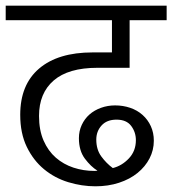

<svg xmlns="http://www.w3.org/2000/svg" viewBox="-30 -650 605 674"><path d="M305 4Q257 4 209.5 -10.5Q162 -25 124.5 -56Q87 -87 64 -134.5Q41 -182 41 -247Q41 -353 107.5 -409.5Q174 -466 295 -466H363V-579H-10V-630H555V-579H425V-412H312Q210 -412 158.5 -367.5Q107 -323 107 -243Q107 -193 123 -156.5Q139 -120 166 -96.5Q193 -73 228 -61.5Q263 -50 301 -50Q309 -50 312 -51Q289 -65 268 -93Q247 -121 247 -165Q247 -190 257 -211.5Q267 -233 284 -248Q301 -263 324.5 -271.5Q348 -280 374 -280Q402 -280 427 -271.5Q452 -263 470.5 -246.5Q489 -230 499.5 -207Q510 -184 510 -156Q510 -123 495 -94Q480 -65 453 -43Q426 -21 388 -8.5Q350 4 305 4ZM308 -160Q308 -125 325.5 -101Q343 -77 366 -60Q398 -68 422.5 -94Q447 -120 447 -158Q447 -186 430.5 -208Q414 -230 379 -230Q345 -230 326.5 -209.5Q308 -189 308 -160Z"/></svg>

Font: Mukta Light
Style: Regular
Weight: 300
Designer: Girish Dalvi and Yashodeep Gholap
Foundry: Ek Type
Version: Version 2.538;PS 1.002;hotconv 16.6.51;makeotf.lib2.5.65220;